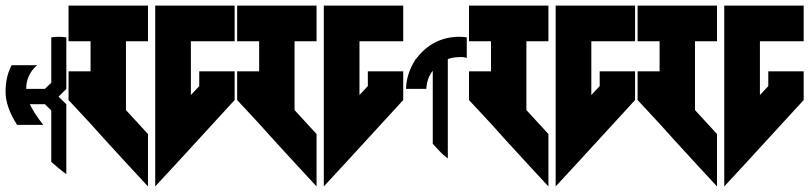

<svg xmlns="http://www.w3.org/2000/svg" viewBox="-20 -717 2904 689"><path d="M22 -483C7 -456 0 -424 0 -387C0 -351 14 -312 41 -269H135C114 -296 98 -320 87 -343H141L164 -321V-136C185 -118 199 -106 206 -101C213 -96 217 -93 218 -92V-343L190 -370L218 -398V-583C209 -584 201 -585 192 -585C183 -585 173 -584 164 -583V-420L141 -398H74C74 -432 87 -460 113 -483Z M226 -697V-569H305V-461H226V-358L305 -273L314 -263L359 -213L437 -128L511 -48V-236L432 -322V-569H511V-697ZM537 -697V-569V-236V-48L611 -128L822 -358V-461H695V-408L665 -376V-569H822V-697H665Z M831 -697V-569H910V-461H831V-358L910 -273L919 -263L964 -213L1042 -128L1116 -48V-236L1037 -322V-569H1116V-697ZM1142 -697V-569V-236V-48L1216 -128L1427 -358V-461H1300V-408L1270 -376V-569H1427V-697H1270Z M1655 -583C1646 -584 1638 -585 1629 -585C1566 -585 1514 -559 1475 -508C1472 -505 1470 -503 1469 -500C1448 -467 1438 -433 1437 -398H1510C1511 -422 1518 -444 1533 -463V-201C1548 -184 1560 -172 1570 -162C1581 -154 1586 -149 1587 -148V-505C1601 -510 1615 -512 1628 -512C1637 -513 1646 -512 1655 -509Z M1663 -697V-569H1742V-461H1663V-358L1742 -273L1751 -263L1796 -213L1874 -128L1948 -48V-236L1869 -322V-569H1948V-697ZM1974 -697V-569V-236V-48L2048 -128L2259 -358V-461H2132V-408L2102 -376V-569H2259V-697H2102Z M2268 -697V-569H2347V-461H2268V-358L2347 -273L2356 -263L2401 -213L2479 -128L2553 -48V-236L2474 -322V-569H2553V-697ZM2579 -697V-569V-236V-48L2653 -128L2864 -358V-461H2737V-408L2707 -376V-569H2864V-697H2707Z"/></svg>

Font: ABC-Love-Monogram
Style: Regular
Weight: 400
Designer: Sadat Fauzi
Foundry: Intuisi Creative
Version: Version 001.000